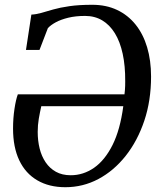

<svg xmlns="http://www.w3.org/2000/svg" viewBox="-20 -771 678 802"><path d="M88.5 -562.5 111 -710Q131.5 -711 153 -717.2Q174.5 -723.5 202.5 -731.5Q230.5 -739.5 270 -745.2Q309.5 -751 365.5 -751Q423.5 -751 469 -729.5Q514.5 -708 546.2 -668.5Q578 -629 594.5 -573.8Q611 -518.5 611 -451.5Q611 -351 582.8 -266.8Q554.5 -182.5 505 -120Q455.5 -57.5 391 -23.2Q326.5 11 253 11Q185 11 135.8 -17.8Q86.5 -46.5 60.5 -101.2Q34.5 -156 34.5 -234Q34.5 -277 40.5 -316.5Q46.5 -356 54.5 -377H500Q501 -386 501.8 -394.8Q502.5 -403.5 502.8 -412.8Q503 -422 503 -431.5Q503.5 -495.5 492.5 -546.2Q481.5 -597 459.8 -632.2Q438 -667.5 406.8 -686Q375.5 -704.5 335.5 -704.5Q296 -704.5 265.2 -697Q234.5 -689.5 213.2 -678Q192 -666.5 180 -653.5L145 -562.5ZM495 -327.5H152.5Q146.5 -301 142 -274.8Q137.5 -248.5 137.5 -220Q137.5 -183.5 145.5 -151Q153.5 -118.5 170.5 -93.2Q187.5 -68 213.5 -53.5Q239.5 -39 275.5 -39Q328 -39 373 -70.2Q418 -101.5 450 -165.2Q482 -229 495 -327.5Z"/></svg>

Font: Merriweather 24pt
Style: Italic
Weight: 400
Italic angle: -7.8°
Designer: Eben Sorkin
Foundry: Eben Sorkin
Version: Version 2.101